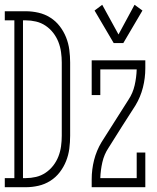

<svg xmlns="http://www.w3.org/2000/svg" viewBox="-35 -782 655 802"><path d="M-15 0V-38H25V-697H-15V-735H73Q99 -735 125.5 -729Q152 -723 175 -708.5Q198 -694 214.5 -672.5Q231 -651 241 -626Q251 -601 254.5 -574Q258 -547 258 -521V-215Q258 -188 254.5 -161Q251 -134 241 -109Q231 -84 214.5 -62.5Q198 -41 175 -26.5Q152 -12 125.5 -6Q99 0 73 0ZM61 -38H73Q94 -38 115.5 -43Q137 -48 155.5 -60.5Q174 -73 187.5 -90.5Q201 -108 209 -128.5Q217 -149 220 -171Q223 -193 223 -215V-521Q223 -542 220 -564Q217 -586 209 -606.5Q201 -627 187.5 -644.5Q174 -662 155.5 -674.5Q137 -687 115.5 -692Q94 -697 73 -697H61ZM440 -602 360 -738 392 -762 460 -638 527 -762 560 -738 480 -602ZM348 0V-33Q348 -74 358 -113.5Q368 -153 389 -188L502 -366Q520 -393 527.5 -426Q535 -459 536 -492H384V-385H348V-530H572V-497Q572 -456 562 -416.5Q552 -377 531 -342L474 -253L418 -164Q400 -137 392.5 -104Q385 -71 384 -38H536V-145H572V0Z"/></svg>

Font: Iosevka Curly Slab XLtEx
Style: Regular
Weight: 200
Width: 7
Monospace: yes
Designer: Belleve Invis
Foundry: Belleve Invis
Version: Version 11.1.0; ttfautohint (v1.8.3)